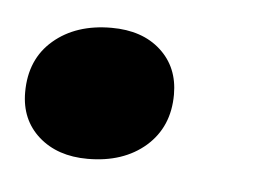

<svg xmlns="http://www.w3.org/2000/svg" viewBox="-38 -166 288 205"><g transform="rotate(5 105.5 -63.0)"><path d="M61.4 7.7Q29.1 7.7 9 -10.1Q-11.1 -28 -11.1 -57.4Q-11.1 -92.9 12.9 -113.4Q36.9 -133.9 74.9 -133.9Q107.9 -133.9 127.6 -116Q147.4 -98.1 147.4 -68.7Q147.4 -34 123.6 -13.1Q99.7 7.7 61.4 7.7Z"/></g></svg>

Font: Mona Sans
Style: Italic
Weight: 200
Italic angle: -11.6951°
Designer: Deni Anggara
Foundry: GitHub
Version: Version 2.000